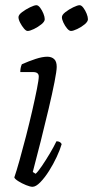

<svg xmlns="http://www.w3.org/2000/svg" viewBox="-20 -718 358 738"><path d="M105 0Q96 0 80 -6.5Q64 -13 50.5 -21.5Q37 -30 35 -36Q43 -59 55 -101.5Q67 -144 80 -194.5Q93 -245 104 -293Q115 -341 122 -376.5Q129 -412 129 -424Q129 -441 107 -441H58Q58 -458 64 -471Q91 -483 117 -491.5Q143 -500 162 -500Q178 -500 188 -491Q198 -482 198 -461Q198 -446 189.5 -402.5Q181 -359 167 -300Q153 -241 137 -177Q121 -113 106 -57L117 -50Q126 -58 141 -80Q156 -102 171.5 -128Q187 -154 197 -175Q212 -175 217 -164Q211 -143 198 -115Q185 -87 168.5 -61Q152 -35 135 -17.5Q118 0 105 0ZM253 -599Q246 -599 238 -608.5Q230 -618 224 -630.5Q218 -643 218 -652Q218 -661 231.5 -671.5Q245 -682 261.5 -690Q278 -698 286 -698Q293 -698 300.5 -688Q308 -678 313 -665.5Q318 -653 318 -644Q318 -635 305.5 -624.5Q293 -614 277 -606.5Q261 -599 253 -599ZM86 -599Q80 -599 72 -608.5Q64 -618 57.5 -630.5Q51 -643 51 -652Q51 -661 65 -671.5Q79 -682 95.5 -690Q112 -698 120 -698Q127 -698 134.5 -688Q142 -678 147 -665.5Q152 -653 152 -644Q152 -635 139 -624.5Q126 -614 110.5 -606.5Q95 -599 86 -599Z"/></svg>

Font: Texturina 72pt 72pt ExtraLight
Style: Italic
Weight: 200
Italic angle: -11°
Designer: Guillermo Torres Carreño
Foundry: Omnibus-Type
Version: Version 1.002; ttfautohint (v1.8.3)